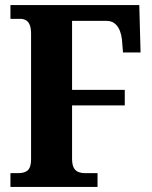

<svg xmlns="http://www.w3.org/2000/svg" viewBox="-20 -734 598 754"><path d="M21 0H363V-54H315C278 -54 263 -71 263 -110V-320H470V-381H263V-652H400C428 -652 453 -631 459 -578L463 -528H532L527 -714H21V-660H60C84 -660 102 -646 102 -604V-108C102 -67 86 -54 49 -54H21Z"/></svg>

Font: Noto Serif Myanmar Condensed ExtraBold
Style: Regular
Weight: 800
Width: 3
Designer: Ben Mitchell and the Monotype Design Team
Foundry: Monotype Imaging Inc.
Version: Version 2.106